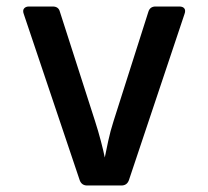

<svg xmlns="http://www.w3.org/2000/svg" viewBox="-20 -570 640 590"><path d="M248 0Q231 0 225 -16L53 -527Q49 -538 54 -544Q59 -550 69 -550H142Q160 -550 164 -534L272 -198Q282 -167 290 -136.5Q298 -106 302 -86Q306 -106 312.5 -136.5Q319 -167 329 -198L436 -534Q441 -550 458 -550H531Q542 -550 546.5 -544Q551 -538 547 -527L376 -16Q370 0 353 0Z"/></svg>

Font: Pitagon Sans Mono SemiBold
Style: Regular
Weight: 600
Monospace: yes
Designer: Travis Tran
Foundry: Pitagon
Version: Version 1.001; ttfautohint (v1.8.4.7-5d5b);gftools[0.9.26]